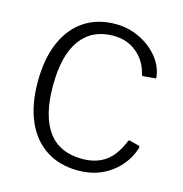

<svg xmlns="http://www.w3.org/2000/svg" viewBox="-111 -854 924 967"><g transform="rotate(15 351.0 -371.0)"><path d="M377 -752Q425 -752 470.5 -736Q516 -720 552.5 -692Q589 -664 612.5 -627.5Q636 -591 641 -550Q642 -544 641 -541.5Q640 -539 634 -539L576 -534Q572 -533 570 -535.5Q568 -538 567 -543Q551 -609 501 -650.5Q451 -692 379 -692Q268 -692 208.5 -610.5Q149 -529 149 -369Q149 -214 208 -133Q267 -52 386 -52Q459 -52 508 -87.5Q557 -123 587 -200Q589 -204 596 -203L645 -190Q647 -189 648.5 -187Q650 -185 649 -179Q640 -149 623 -121Q606 -93 582 -69Q558 -45 527 -27Q496 -9 459.5 0.5Q423 10 381 10Q284 10 214 -35.5Q144 -81 107 -166Q70 -251 70 -370Q70 -490 107 -575.5Q144 -661 212.5 -706.5Q281 -752 377 -752Z"/></g></svg>

Font: Libre Franklin Light
Style: Regular
Weight: 300
Designer: Pablo Impallari, Rodrigo Fuenzalida, Nhung Nguyen
Foundry: Impallari Type
Version: Version 3.000